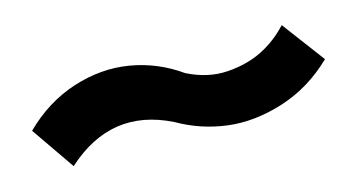

<svg xmlns="http://www.w3.org/2000/svg" viewBox="-35 -459 622 338"><g transform="rotate(-15 276.5 -290.5)"><path d="M486.8 -362.8 544.9 -285.2Q502.4 -244.1 449.7 -227.5Q397 -210.9 349.1 -217Q301.3 -223.1 259.8 -247.1Q157.2 -297.9 68.8 -217.8L14.2 -296.9Q56.2 -338.4 107.9 -355Q159.7 -371.6 209.2 -363.3Q258.8 -355 300.8 -325.2Q337.9 -306.6 373.8 -309.1Q409.7 -311.5 437.5 -325.4Q465.3 -339.4 486.8 -362.8Z"/></g></svg>

Font: Stilu SemiBold
Style: Italic
Weight: 600
Italic angle: -10°
Designer: Genilson Lima Santos
Foundry: Genilson Lima Santos
Version: Version 1.200;PS 001.200;hotconv 1.0.88;makeotf.lib2.5.64775